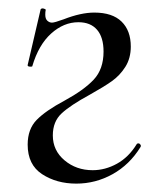

<svg xmlns="http://www.w3.org/2000/svg" viewBox="-20 -429 368 458"><path d="M57 -271Q57 -270 53 -270Q45 -270 46 -274L77 -407Q79 -409 81 -409Q84 -409 87 -407.5Q90 -406 89 -405Q88 -401 88 -394Q88 -384 93 -379.5Q98 -375 104 -375Q110 -375 132 -383Q173 -399 205 -399Q248 -399 270 -377.5Q292 -356 292 -318Q292 -290 279 -269.5Q266 -249 247 -235.5Q228 -222 194 -203Q148 -178 127 -158.5Q106 -139 106 -106Q106 -70 134 -46.5Q162 -23 201 -23Q231 -23 259 -38.5Q287 -54 306 -85Q307 -87 310 -87Q313 -87 315 -84Q317 -81 315 -78Q289 -36 248.5 -13.5Q208 9 162 9Q115 9 80.5 -13.5Q46 -36 46 -84Q46 -121 67.5 -143Q89 -165 134 -189Q180 -214 203.5 -239Q227 -264 227 -306Q227 -340 211.5 -358Q196 -376 167 -376Q132 -376 102 -349Q72 -322 57 -271Z"/></svg>

Font: Cormorant Infant
Style: Regular
Weight: 400
Designer: Christian Thalmann (Catharsis Fonts)
Foundry: Catharsis Fonts
Version: Version 4.000